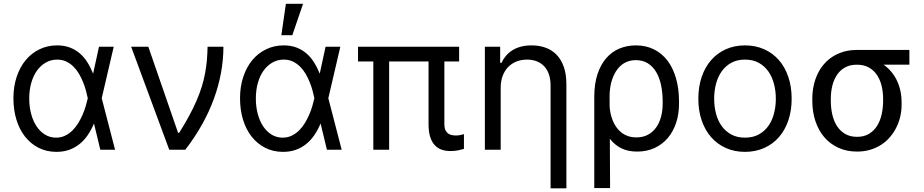

<svg xmlns="http://www.w3.org/2000/svg" viewBox="-20 -793 4895 1017"><path d="M277 11.4Q225.9 11 184.1 -10.3Q142.4 -31.6 112.7 -69.2Q83.1 -106.9 67.1 -158.7Q51.1 -210.6 51.1 -272.7Q51.1 -334.2 68.2 -385.7Q85.2 -437.1 115.9 -474.3Q146.7 -511.4 189.3 -532Q231.9 -552.6 282.7 -552.6Q320 -552.6 349.4 -541.5Q378.9 -530.5 402 -510.8Q425.1 -491.1 442.5 -463.6Q459.9 -436.1 473 -403.4H473.4L504.3 -545.5H582.4L518.8 -272.7L589.5 0H511.4L478 -137.8H477.3Q463.4 -104.8 444.6 -77.2Q425.8 -49.7 401.1 -29.8Q376.4 -9.9 345.5 0.9Q314.6 11.7 277 11.4ZM444.6 -274.1Q441.1 -291.5 435.2 -313.2Q429.3 -334.9 420.3 -357.4Q411.2 -380 398.8 -401.5Q386.4 -422.9 369.5 -439.8Q352.6 -456.7 331.1 -467Q309.7 -477.3 282.7 -477.3Q250.4 -477.3 223.2 -462Q196 -446.7 176.3 -419.6Q156.6 -392.4 145.8 -354.6Q134.9 -316.8 134.9 -271.3Q134.9 -226.9 145.2 -188.9Q155.5 -150.9 174.2 -123.2Q192.8 -95.5 218.9 -79.7Q245 -63.9 277 -63.9Q303.3 -63.9 324.9 -74.4Q346.6 -84.9 363.8 -101.9Q381 -119 394.4 -140.8Q407.7 -162.6 417.6 -185.7Q427.6 -208.8 434.1 -231.2Q440.7 -253.6 444.6 -271.3L445 -272.7Z M674.7 -545.5H765.6L923.3 -89.5H929Q959.5 -137.8 982.2 -180Q1005 -222.3 1021.5 -260.7Q1038 -299 1048.8 -334.3Q1059.7 -369.7 1066.2 -404.3Q1072.8 -438.9 1075.8 -473.7Q1078.8 -508.5 1079.5 -545.5H1163.4Q1163.4 -408.4 1113.1 -270.1Q1062.9 -131.7 961.6 0H876.4Z M1477.3 11.4Q1426.1 11 1384.4 -10.3Q1342.7 -31.6 1313 -69.2Q1283.4 -106.9 1267.4 -158.7Q1251.4 -210.6 1251.4 -272.7Q1251.4 -334.2 1268.5 -385.7Q1285.5 -437.1 1316.2 -474.3Q1346.9 -511.4 1389.6 -532Q1432.2 -552.6 1483 -552.6Q1520.2 -552.6 1549.7 -541.5Q1579.2 -530.5 1602.3 -510.8Q1625.4 -491.1 1642.8 -463.6Q1660.2 -436.1 1673.3 -403.4H1673.7L1704.5 -545.5H1782.7L1719.1 -272.7L1789.8 0H1711.6L1678.3 -137.8H1677.6Q1663.7 -104.8 1644.9 -77.2Q1626.1 -49.7 1601.4 -29.8Q1576.7 -9.9 1545.8 0.9Q1514.9 11.7 1477.3 11.4ZM1644.9 -274.1Q1641.3 -291.5 1635.5 -313.2Q1629.6 -334.9 1620.6 -357.4Q1611.5 -380 1599.1 -401.5Q1586.6 -422.9 1569.8 -439.8Q1552.9 -456.7 1531.4 -467Q1509.9 -477.3 1483 -477.3Q1450.6 -477.3 1423.5 -462Q1396.3 -446.7 1376.6 -419.6Q1356.9 -392.4 1346.1 -354.6Q1335.2 -316.8 1335.2 -271.3Q1335.2 -226.9 1345.5 -188.9Q1355.8 -150.9 1374.5 -123.2Q1393.1 -95.5 1419.2 -79.7Q1445.3 -63.9 1477.3 -63.9Q1503.6 -63.9 1525.2 -74.4Q1546.9 -84.9 1564.1 -101.9Q1581.3 -119 1594.6 -140.8Q1608 -162.6 1617.9 -185.7Q1627.8 -208.8 1634.4 -231.2Q1641 -253.6 1644.9 -271.3L1645.2 -272.7ZM1494.3 -772.7H1585.2L1528.4 -606.5H1470.2Z M2411.9 -467.3H2333.8V-134.9Q2333.8 -115.8 2339.3 -104Q2344.8 -92.3 2353.7 -85.9Q2362.6 -79.5 2373.4 -77.4Q2384.2 -75.3 2394.9 -75.3Q2406.6 -75.3 2418.9 -77.8Q2431.1 -80.3 2437.5 -82.4V-4.3Q2426.8 -1.1 2408.7 3Q2390.6 7.1 2365.1 7.1Q2340.2 7.1 2319.1 -0.4Q2297.9 -7.8 2282.5 -24.5Q2267 -41.2 2258.5 -68.4Q2250 -95.5 2250 -134.9V-467.3H2041.2V0H1957.4V-467.3H1876.4V-545.5H2411.9Z M2632.1 0H2548.3V-545.5H2629.3V-460.2H2636.4Q2646 -481.2 2660.5 -498Q2675.1 -514.9 2694.8 -527.2Q2714.5 -539.4 2739.5 -546Q2764.6 -552.6 2795.5 -552.6Q2837 -552.6 2871.1 -540Q2905.2 -527.3 2929.3 -501.8Q2953.5 -476.2 2966.8 -437.5Q2980.1 -398.8 2980.1 -346.6V204.5H2896.3V-340.9Q2896.3 -372.9 2887.8 -398.3Q2879.3 -423.7 2863.1 -441.2Q2846.9 -458.8 2823.9 -468Q2800.8 -477.3 2771.3 -477.3Q2741.5 -477.3 2716.1 -467.3Q2690.7 -457.4 2672.1 -438.4Q2653.4 -419.4 2642.8 -391.7Q2632.1 -364 2632.1 -328.1Z M3127.8 -279.8Q3127.8 -348.7 3144.7 -399.9Q3161.6 -451 3191.1 -484.9Q3220.5 -518.8 3260.8 -535.7Q3301.1 -552.6 3348 -552.6Q3402 -552.6 3444.4 -531.2Q3486.9 -509.9 3516.2 -471.1Q3545.5 -432.2 3561.1 -377.1Q3576.7 -322.1 3576.7 -254.3V-244.3Q3576.7 -188.9 3561.3 -142.2Q3545.8 -95.5 3517 -61.8Q3488.3 -28.1 3447.3 -9.1Q3406.2 9.9 3355.1 9.9Q3305.8 9.9 3270.6 -7.8Q3235.4 -25.6 3210.2 -57.9L3211.6 203.1H3127.8ZM3209.2 -228.7Q3210.2 -211.6 3214 -193Q3217.7 -174.4 3225 -156.1Q3232.2 -137.8 3243.3 -121.4Q3254.3 -105.1 3269.7 -92.5Q3285.2 -79.9 3305.2 -72.6Q3325.3 -65.3 3350.9 -65.3Q3386.7 -65.3 3412.8 -79.7Q3438.9 -94.1 3456.1 -118.6Q3473.4 -143.1 3481.7 -175.6Q3490.1 -208.1 3490.1 -244.3V-254.3Q3490.1 -301.1 3481.7 -341.4Q3473.4 -381.7 3455.8 -411.2Q3438.2 -440.7 3411.6 -457.6Q3384.9 -474.4 3348 -474.4Q3323.2 -474.4 3303.1 -466.6Q3283 -458.8 3267.6 -445Q3252.1 -431.1 3240.9 -412.5Q3229.8 -393.8 3222.5 -372.3Q3215.2 -350.9 3212 -327.6Q3208.8 -304.3 3208.8 -281.2Z M3926.1 11.4Q3870.7 11.4 3825.3 -8.9Q3779.8 -29.1 3747.3 -65.9Q3714.8 -102.6 3696.9 -154.7Q3679 -206.7 3679 -269.9Q3679 -333.8 3696.9 -386Q3714.8 -438.2 3747.3 -475.1Q3779.8 -512.1 3825.3 -532.3Q3870.7 -552.6 3926.1 -552.6Q3981.5 -552.6 4027.2 -532.3Q4072.8 -512.1 4105.3 -475.1Q4137.8 -438.2 4155.5 -386Q4173.3 -333.8 4173.3 -269.9Q4173.3 -206.7 4155.5 -154.7Q4137.8 -102.6 4105.3 -65.9Q4072.8 -29.1 4027.2 -8.9Q3981.5 11.4 3926.1 11.4ZM3926.1 -63.9Q3968.4 -63.9 3999.1 -80.8Q4029.8 -97.7 4049.9 -125.9Q4070 -154.1 4079.7 -191.6Q4089.5 -229 4089.5 -269.9Q4089.5 -311.1 4079.7 -348.5Q4070 -386 4049.9 -414.6Q4029.8 -443.2 3999.1 -460.2Q3968.4 -477.3 3926.1 -477.3Q3884.2 -477.3 3853.3 -460.2Q3822.4 -443.2 3802.4 -414.6Q3782.3 -386 3772.5 -348.5Q3762.8 -311.1 3762.8 -269.9Q3762.8 -229 3772.5 -191.6Q3782.3 -154.1 3802.4 -125.9Q3822.4 -97.7 3853.3 -80.8Q3884.2 -63.9 3926.1 -63.9Z M4282.7 -269.9Q4282.7 -306.5 4290 -339.8Q4297.2 -373.2 4311.1 -402Q4324.9 -430.8 4345.2 -454Q4365.4 -477.3 4391.7 -493.8Q4418 -510.3 4449.8 -519.4Q4481.5 -528.4 4518.5 -528.4H4796.9V-450.3H4660.5Q4706 -418 4730.8 -366.5Q4755.7 -315 4755.7 -248.6V-238.6Q4755.7 -206.7 4748.6 -175.8Q4741.5 -144.9 4727.6 -117.4Q4713.8 -89.8 4693.7 -66.4Q4673.7 -43 4647.4 -26.1Q4621.1 -9.2 4589.1 0.4Q4557.2 9.9 4519.9 9.9Q4464.1 9.9 4419.9 -10.7Q4375.7 -31.2 4345.3 -67.3Q4315 -103.3 4298.8 -152.5Q4282.7 -201.7 4282.7 -258.5ZM4380.7 -258.5Q4380.7 -220.2 4388.7 -185.7Q4396.7 -151.3 4413.5 -125.2Q4430.4 -99.1 4456.9 -83.6Q4483.3 -68.2 4519.9 -68.2Q4556.1 -68.2 4582.2 -83.6Q4608.3 -99.1 4625 -125.2Q4641.7 -151.3 4649.7 -185.7Q4657.7 -220.2 4657.7 -258.5V-269.9Q4657.7 -306.1 4649.7 -338.8Q4641.7 -371.4 4624.8 -396.3Q4608 -421.2 4581.7 -435.7Q4555.4 -450.3 4518.5 -450.3Q4482.2 -450.3 4456.1 -435.7Q4430 -421.2 4413.4 -396.3Q4396.7 -371.4 4388.7 -338.8Q4380.7 -306.1 4380.7 -269.9Z"/></svg>

Font: Fast_Sans
Style: Regular
Weight: 400
Designer: Rasmus Andersson
Foundry: rsms
Version: Version 3.018;git-588b23468